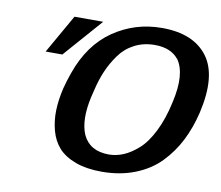

<svg xmlns="http://www.w3.org/2000/svg" viewBox="-80 -812 1070 928"><g transform="rotate(10 455.0 -347.5)"><path d="M108 -505 216 -695H357L190 -505ZM223 -345Q234 -387 247 -423Q298 -569 404.5 -642Q511 -715 643 -715Q798 -715 867 -622.5Q936 -530 893 -344Q875 -268 843 -204.5Q811 -141 761.5 -89.5Q712 -38 638.5 -9Q565 20 475 20Q400 20 346 0Q292 -20 262 -53.5Q232 -87 219 -135Q206 -183 207.5 -234.5Q209 -286 223 -345ZM372 -364Q363 -330 363 -327Q337 -211 367 -141Q401 -68 495 -68Q531 -68 566.5 -83Q602 -98 638.5 -130.5Q675 -163 706 -225Q737 -287 755 -371Q788 -515 739 -582V-581Q701 -628 623 -628Q568 -628 523.5 -605Q479 -582 450 -541.5Q421 -501 402.5 -458Q384 -415 372 -364Z"/></g></svg>

Font: Coval
Style: ExtraBold Italic
Weight: 800
Foundry: Context Ltd
Version: Version 001.000